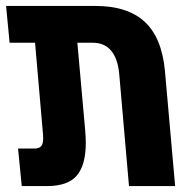

<svg xmlns="http://www.w3.org/2000/svg" viewBox="-22 -629 642 649"><path d="M292 -484.5H239.5L265.5 -193.5Q268 -165 268 -146Q268 -71.5 237.8 -35.8Q207.5 0 137 0H51.5L39 -127H94.5Q110 -127 117 -134.8Q124 -142.5 124 -161.5Q124 -169 123.5 -173.5L96.5 -484.5H10.5L-1.5 -609H299.5Q409 -609 467 -555.5Q525 -502 535.5 -389.5L570 0H414L381 -379Q376 -432 353.2 -458.2Q330.5 -484.5 292 -484.5Z"/></svg>

Font: JuliaMono ExtraBold
Style: Italic
Weight: 800
Italic angle: -9°
Monospace: yes
Designer: cormullion
Foundry: corm
Version: Version 0.057; ttfautohint (v1.8.4)